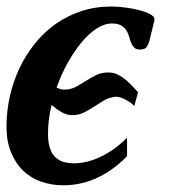

<svg xmlns="http://www.w3.org/2000/svg" viewBox="-22 -549 551 580"><path d="M315.9 -478Q293 -478 269.3 -462.4Q245.6 -446.8 223.6 -420.2Q201.7 -393.6 182.1 -358.4Q162.6 -323.2 148.9 -284.2Q154.3 -281.7 159.9 -280Q165.5 -278.3 172.4 -278.3Q191.4 -278.3 206.5 -286.4Q221.7 -294.4 236.8 -304.2Q252 -314 268.1 -322Q284.2 -330.1 305.7 -330.1Q320.8 -330.1 334 -323.5Q347.2 -316.9 358.4 -307.4Q369.6 -297.9 378.9 -287.8Q388.2 -277.8 395 -270.5L383.8 -229Q379.4 -233.4 372.8 -238.3Q366.2 -243.2 358.6 -247.3Q351.1 -251.5 343.3 -254.2Q335.4 -256.8 328.1 -256.8Q327.1 -256.8 325.9 -256.6Q324.7 -256.3 323.7 -256.3Q306.2 -253.9 291.3 -245.1Q276.4 -236.3 261.7 -226.6Q247.1 -216.8 231.2 -209Q215.3 -201.2 195.8 -201.2Q179.7 -201.2 164.1 -210.2Q148.4 -219.2 133.8 -231.9Q128.4 -210 125.7 -188Q123 -166 123 -144.5Q123 -117.2 129.4 -99.9Q135.7 -82.5 146.5 -72.8Q157.2 -63 171.9 -59.3Q186.5 -55.7 203.1 -55.7Q220.7 -55.7 240.7 -60.5Q260.7 -65.4 281.5 -75.2Q302.2 -85 322.8 -99.6Q343.3 -114.3 361.8 -133.3V-77.1Q343.8 -58.6 322.8 -42.7Q301.8 -26.9 277.8 -14.9Q253.9 -2.9 226.8 3.9Q199.7 10.7 168.9 10.7Q132.8 10.7 101.6 -0.5Q70.3 -11.7 47.4 -33.9Q24.4 -56.2 11 -89.6Q-2.4 -123 -2.4 -167Q-2.4 -211.4 7.3 -255.9Q17.1 -300.3 35.6 -340.3Q54.2 -380.4 81.5 -415Q108.9 -449.7 144 -475.1Q179.2 -500.5 222.2 -514.9Q265.1 -529.3 314.9 -529.3Q333.5 -529.3 356.2 -526.4Q378.9 -523.4 398.7 -518.3Q418.5 -513.2 431.6 -506.1Q444.8 -499 444.8 -490.2Q444.8 -488.3 444.3 -486.8L431.2 -433.1Q427.2 -416 421.6 -407.7Q416 -399.4 400.9 -399.4Q389.2 -399.4 383.3 -405.3Q377.4 -411.1 374 -419.9Q370.6 -428.7 367.9 -438.7Q365.2 -448.7 359.6 -457.5Q354 -466.3 344 -472.2Q334 -478 315.9 -478Z"/></svg>

Font: Arian AMU Serif
Style: Bold Italic
Weight: 700
Italic angle: -15°
Designer: Ruben Hakobyan (Tarumian)
Foundry: Ruben Hakobyan (Tarumian)
Version: Version 1.002